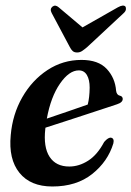

<svg xmlns="http://www.w3.org/2000/svg" viewBox="-20 -668 477 697"><path d="M391.5 -147.5Q371.5 -81.5 314.5 -36.2Q257.5 9 170 9Q90.5 9 50.5 -40.8Q10.5 -90.5 19 -177.5Q25.5 -253 61 -315Q96.5 -377 152.5 -413.8Q208.5 -450.5 276 -450.5Q337 -450.5 367.5 -417.8Q398 -385 401.5 -338.5Q403.5 -323 415.5 -320.5Q424.5 -318.5 425.5 -310Q426.5 -296.5 405 -289.5Q388.5 -284 357.5 -273.8Q326.5 -263.5 288.8 -251.2Q251 -239 213.2 -226.5Q175.5 -214 145 -204.5Q145 -202.5 144.5 -200.5Q137 -134 160 -98.8Q183 -63.5 231.5 -63.5Q267 -63.5 300.2 -84.8Q333.5 -106 358 -152.5Q373.5 -170.5 384 -168Q395.5 -165 391.5 -147.5ZM266 -412.5Q231 -412.5 197.8 -364.5Q164.5 -316.5 150 -237.5Q186.5 -250 228.5 -264.2Q270.5 -278.5 298.5 -288.5Q305 -313 305.5 -350Q305.5 -378.5 295.5 -395.5Q285.5 -412.5 266 -412.5ZM297.5 -498Q286.5 -488.5 278.2 -483Q270 -477.5 260 -477.5Q249.5 -477.5 243.8 -482.8Q238 -488 233 -498L167.5 -621Q160 -635.5 170.5 -644Q181 -652 193 -641.5L279.5 -568.5L408 -641.5Q428 -652.5 435.5 -644Q438 -640 437 -633.2Q436 -626.5 428 -619.5Z"/></svg>

Font: Fraunces 144pt Soft SemiBold
Style: Italic
Weight: 600
Italic angle: -16°
Version: Version 1.000;[b76b70a41]